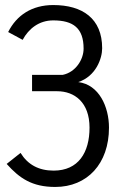

<svg xmlns="http://www.w3.org/2000/svg" viewBox="-20 -514 494 757"><path d="M197.8 223.1C324.2 223.1 409.7 131.3 409.7 -10.7C409.7 -92.8 370.6 -180.2 288.6 -190.4C358.4 -213.4 382.8 -283.7 382.8 -323.7C382.8 -441.4 304.7 -494.1 189.9 -494.1C106 -494.1 45.4 -454.1 12.2 -387.7L69.3 -356.9C93.3 -401.4 134.3 -433.6 189.9 -433.6C269 -433.6 309.6 -402.8 309.6 -322.3C309.6 -278.8 277.8 -229 227.1 -218.8H106.4V-154.3H205.6C273.4 -154.3 333 -110.8 333 -10.7C333 87.4 289.1 158.7 191.4 158.7C132.3 158.7 89.4 134.8 61 88.9L6.3 132.3C56.6 188.5 106 223.1 197.8 223.1Z"/></svg>

Font: HK Grotesk
Style: Regular
Weight: 400
Designer: Alfredo Marco Pradil and Stefan Peev
Foundry: Hanken Design Co.
Version: Version 1.045;PS 001.045;hotconv 1.0.88;makeotf.lib2.5.64775